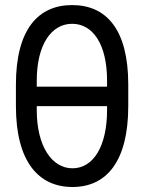

<svg xmlns="http://www.w3.org/2000/svg" viewBox="-20 -742 580 772"><path d="M495.7 -315.3V-402C495.7 -623.6 407.7 -721.6 269.9 -721.6C133.5 -721.6 44 -623.6 44 -402V-315.3C44 -92.3 134.9 9.9 271.3 9.9C407.7 9.9 495.7 -92.3 495.7 -315.3ZM127.8 -299.7V-315.3H410.5V-299.7C410.5 -153.4 355.1 -65.3 271.3 -65.3C188.9 -65.3 127.8 -153.4 127.8 -299.7ZM127.8 -393.5V-417.6C127.8 -563.9 187.5 -646.3 269.9 -646.3C353.7 -646.3 410.5 -563.9 410.5 -417.6V-393.5Z"/></svg>

Font: Margiela Sans
Style: Regular
Weight: 400
Designer: Stefan Endress, Andreas Faust
Version: Version 1.100;FEAKit 1.0